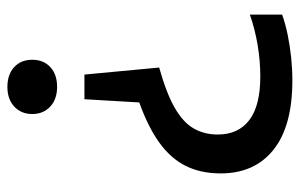

<svg xmlns="http://www.w3.org/2000/svg" viewBox="-162 -428 791 506"><g transform="rotate(-90 233.0 -175.5)"><path d="M289 -348 307.5 -151Q239.5 -132 201 -109.8Q162.5 -87.5 146.8 -59.8Q131 -32 131 3.5Q131 57.5 169 86.5Q207 115.5 284 115.5Q325 115.5 366.8 108.5Q408.5 101.5 447 88V173Q423.5 181.5 394.5 187.5Q365.5 193.5 334.5 196.8Q303.5 200 273.5 200Q153 200 90.8 150.2Q28.5 100.5 28.5 11Q28.5 -41 48 -80.5Q67.5 -120 108.8 -150Q150 -180 215.5 -203.5L224 -348ZM256.5 -551Q289 -551 308.5 -533.2Q328 -515.5 328 -485.5Q328 -456 308.8 -438Q289.5 -420 256.5 -420Q224 -420 204.5 -438.2Q185 -456.5 185 -485.5Q185 -514.5 204.5 -532.8Q224 -551 256.5 -551Z"/></g></svg>

Font: Encode Sans SC Medium
Style: Regular
Weight: 500
Version: Version 3.002